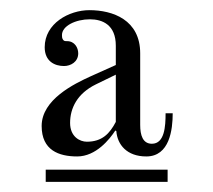

<svg xmlns="http://www.w3.org/2000/svg" viewBox="-20 -720 420 378"><path d="M70 -362H310V-386H70ZM118 -478C118 -507 132 -536 169 -554L208 -573V-480C196 -457 181 -441 151 -441C137 -441 118 -451 118 -478ZM62 -472C62 -424 96 -412 132 -412C169 -412 196 -446 207 -463L209 -462C211 -435 230 -412 268 -412C314 -412 320 -465 320 -497H306C306 -471 304 -437 279 -437C261 -437 256 -454 256 -474V-615C256 -681 202 -700 156 -700C116 -700 68 -674 68 -627C68 -599 88 -590 106 -590C119 -590 134 -598 134 -615C134 -626 127 -639 112 -639C108 -639 106 -639 104 -642C102 -645 102 -648 102 -651C102 -669 129 -682 157 -682C182 -682 208 -671 208 -630V-592L159 -570C126 -555 62 -524 62 -472Z"/></svg>

Font: Old Standard
Style: Regular
Weight: 400
Designer: Alexey Kryukov <alexios@thessalonica.org.ru>
Version: Version 2.0